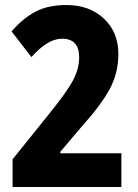

<svg xmlns="http://www.w3.org/2000/svg" viewBox="-20 -744 550 764"><path d="M463 0V-134H220V-140L304 -239Q384 -328 417.5 -391.5Q451 -455 451 -529Q451 -616 393.5 -670Q336 -724 244 -724Q172 -724 122 -698Q72 -672 26 -619L105 -517Q170 -590 227 -590Q295 -590 295 -516Q295 -472 272 -427Q249 -382 178 -294L30 -110V0Z"/></svg>

Font: Noto Sans Arabic Condensed Extra
Style: Regular
Weight: 800
Width: 3
Designer: Nadine Chahine - Monotype Design Team
Foundry: Monotype Imaging Inc.
Version: Version 1.902